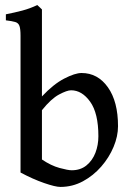

<svg xmlns="http://www.w3.org/2000/svg" viewBox="-20 -716 518 749"><path d="M440.4 -223.6Q440.4 -184.6 423.1 -143.1Q405.8 -101.6 375 -66.2Q344.2 -30.8 303.5 -8.8Q262.7 13.2 215.8 13.2Q195.8 13.2 152.1 -2Q108.4 -17.1 60.1 -43V-576.7Q60.1 -603 55.9 -614.7Q51.8 -626.5 39.6 -630.1Q27.3 -633.8 2.9 -636.7V-660.2Q37.6 -667 67.1 -674.8Q96.7 -682.6 125.5 -696.3Q130.4 -691.9 134.8 -687.7Q139.2 -683.6 143.6 -679.2V-339.8Q188.5 -387.7 230.5 -409.4Q272.5 -431.2 298.3 -431.2Q361.3 -431.2 400.9 -375.5Q440.4 -319.8 440.4 -223.6ZM363.8 -184.6Q363.8 -274.4 331.8 -319.1Q299.8 -363.8 257.3 -363.8Q241.2 -363.8 210.2 -347.2Q179.2 -330.6 143.6 -286.1V-93.8Q179.2 -69.8 212.2 -60.8Q245.1 -51.8 259.8 -51.8Q293.9 -51.8 317.1 -70.6Q340.3 -89.4 352.1 -119.6Q363.8 -149.9 363.8 -184.6Z"/></svg>

Font: Dai Banna SIL
Style: Regular
Weight: 400
Designer: Victor Gaultney
Foundry: SIL International
Version: Version 4.000